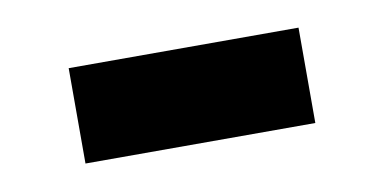

<svg xmlns="http://www.w3.org/2000/svg" viewBox="-30 -385 465 232"><g transform="rotate(-10 202.0 -269.5)"><path d="M61 -211V-328H343V-211Z"/></g></svg>

Font: Nunito Sans 10pt SemiCondensed ExtraBold
Style: Regular
Weight: 800
Width: 4
Designer: Vernon Adams
Foundry: Vernon Adams
Version: Version 3.101;gftools[0.9.27]